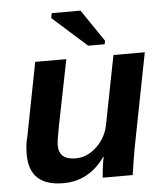

<svg xmlns="http://www.w3.org/2000/svg" viewBox="-53 -780 717 836"><g transform="rotate(-5 305.5 -362.0)"><path d="M114 -528H250L192 -238Q180 -178 180 -157Q180 -94 254 -94Q303 -94 345 -133Q388 -174 398 -232L456 -528H593L512 -113Q505 -75 494 0H363Q363 -8 367 -41Q371 -74 375 -90H373Q303 9 191 9Q42 9 42 -129Q42 -175 52 -209ZM422 -578H350L200 -712L204 -733H330L425 -593Z"/></g></svg>

Font: Libra Sans
Style: Bold Italic
Weight: 700
Italic angle: -12°
Foundry: Context Ltd
Version: Version 1.002